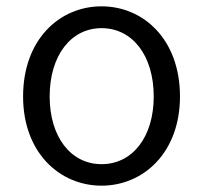

<svg xmlns="http://www.w3.org/2000/svg" viewBox="-20 -574 642 607"><path d="M301 13C433 13 549 -91 549 -269C549 -450 433 -554 301 -554C169 -554 53 -450 53 -269C53 -91 169 13 301 13ZM301 -55C204 -55 137 -141 137 -269C137 -398 204 -485 301 -485C399 -485 466 -398 466 -269C466 -141 399 -55 301 -55Z"/></svg>

Font: Noto Sans JP DemiLight
Style: Regular
Weight: 350
Designer: Ryoko NISHIZUKA 西塚涼子 (kana, bopomofo & ideographs); Paul D. Hunt (Latin, Greek & Cyrillic); Sandoll Communications 산돌커뮤니
Foundry: Adobe
Version: Version 2.004;hotconv 1.0.118;makeotfexe 2.5.65603